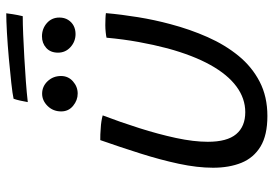

<svg xmlns="http://www.w3.org/2000/svg" viewBox="-154 -718 896 629"><g transform="rotate(-90 294.5 -404.0)"><path d="M555.5 -778Q530 -778 494.5 -776.5Q459 -775 419.8 -772.8Q380.5 -770.5 342.5 -767.8Q304.5 -765 274 -761.5Q276 -773 278.8 -785.8Q281.5 -798.5 285 -808Q300.5 -811.5 336.8 -815.5Q373 -819.5 417.2 -823.5Q461.5 -827.5 501.8 -829.8Q542 -832 565 -832Q564.5 -826.5 562 -810.8Q559.5 -795 555.5 -778ZM485 -503.5Q491 -505 502.8 -506.2Q514.5 -507.5 526 -507.5Q536 -507.5 548 -507Q560 -506.5 565.5 -505.5Q561 -454 552.2 -400.2Q543.5 -346.5 529.5 -294.5Q512.5 -230 487 -172.5Q461.5 -115 425.5 -71Q389.5 -27 340.8 -1.8Q292 23.5 228.5 23.5Q165.5 23.5 128.5 1Q91.5 -21.5 75.2 -61.5Q59 -101.5 59 -154.5Q59 -206 72 -266.8Q85 -327.5 105.8 -393Q126.5 -458.5 149.5 -524Q157.5 -524 168.2 -523.8Q179 -523.5 188 -522.5Q200 -522 211.2 -520.2Q222.5 -518.5 230.5 -516Q208.5 -458.5 188.8 -396.2Q169 -334 156.5 -276Q144 -218 144 -171.5Q144 -108.5 169 -78.8Q194 -49 241 -49Q286 -49 325 -77.8Q364 -106.5 395.5 -163Q427 -219.5 450 -303.5Q462 -349 471 -398.8Q480 -448.5 485 -503.5ZM302 -598Q280 -598 261.8 -613Q243.5 -628 243.5 -652Q243.5 -678.5 261.2 -696.5Q279 -714.5 301.5 -714.5Q325.5 -714.5 342.5 -696.5Q359.5 -678.5 359.5 -652.5Q359.5 -629 342 -613.5Q324.5 -598 302 -598ZM497 -605Q472.5 -605 454.2 -621.5Q436 -638 436 -662.5Q436 -687 451.5 -701Q467 -715 489.5 -715Q514.5 -715 532.8 -699Q551 -683 551 -658Q551 -641.5 543.5 -629.5Q536 -617.5 524 -611.2Q512 -605 497 -605Z"/></g></svg>

Font: Grandstander Thin Light
Style: Italic
Weight: 300
Italic angle: -15°
Version: Version 1.200